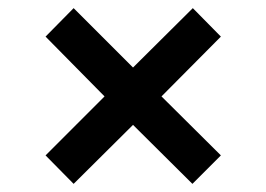

<svg xmlns="http://www.w3.org/2000/svg" viewBox="-20 -492 655 472"><path d="M161 -40 92 -110 237 -255 92 -402 161 -472 307 -326 454 -472 523 -402 377 -255 523 -110 453 -40 307 -185Z"/></svg>

Font: Chivo Medium SemiBold
Style: Regular
Weight: 600
Version: Version 2.002